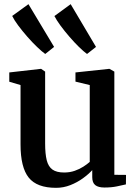

<svg xmlns="http://www.w3.org/2000/svg" viewBox="-20 -890 660 921"><path d="M481 9.5Q451.5 9.5 437 -2Q422.5 -13.5 422.5 -40V-74Q405 -54.5 377.8 -34.8Q350.5 -15 317.5 -2Q284.5 11 249 11Q157 11 117.8 -38Q78.5 -87 78.5 -197.5V-482L24.5 -498V-542.5L174 -559.5H177.5L196.5 -546.5V-201.5Q196.5 -152 204.2 -121.2Q212 -90.5 231.8 -76.5Q251.5 -62.5 287.5 -62.5Q315.5 -62.5 338.8 -70.8Q362 -79 380.2 -90.8Q398.5 -102.5 410.5 -113.5V-482L342 -498.5V-542.5L501.5 -559.5H505.5L528.5 -546.5V-51.5L584.5 -51L584 -5.5Q567 -1.5 541 4Q515 9.5 481 9.5ZM196.5 -631.5Q181 -642.5 157.8 -664.8Q134.5 -687 110.5 -714.5Q86.5 -742 67 -768.2Q47.5 -794.5 38.5 -813.5L116.5 -870L239.5 -665L197.5 -631.5ZM397 -631.5Q381.5 -642.5 359 -664.5Q336.5 -686.5 313 -713.8Q289.5 -741 270.2 -767.2Q251 -793.5 241 -813L319 -870L440.5 -665L398 -631.5Z"/></svg>

Font: Merriweather 36pt SemiBold
Style: Regular
Weight: 600
Version: Version 2.100